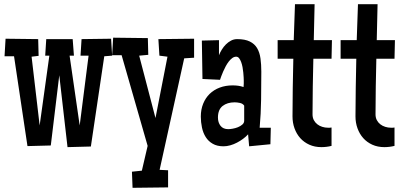

<svg xmlns="http://www.w3.org/2000/svg" viewBox="-20 -687 1909 908"><path d="M510.3 -423.8 473.1 -420.9 409.7 5.9 299.3 8.8 260.3 -331.1 220.2 1 109.9 3.9 46.4 -420.9H1.5L6.3 -503.9L160.6 -502L162.6 -422.9L129.4 -418.9L167.5 -93.8L213.4 -423.8H193.8L198.7 -502H323.7L329.6 -423.8H309.1L356.9 -93.8L398.9 -423.8H360.8L365.7 -502L505.4 -503.9Z M897.9 -414.1 851.1 -411.1 734.9 116.2 774.9 118.2V199.2L606.9 201.2L604 125L650.9 120.1L678.2 2.9L555.2 -425.8H510.3L515.1 -508.8L679.2 -506.8L681.2 -427.7L638.2 -423.8L715.3 -128.9L772 -418.9L733.9 -423.8L729 -502L897.9 -503.9Z M1260.7 -83 1258.8 -4.9 1158.2 4.9 1153.3 -51.8Q1143.1 -40.5 1129.6 -30.5Q1116.2 -20.5 1100.8 -12.5Q1085.4 -4.4 1069.1 0.2Q1052.7 4.9 1037.1 4.9Q1006.8 4.9 986.1 -7.1Q965.3 -19 952.9 -38.8Q940.4 -58.6 935.1 -84Q929.7 -109.4 929.7 -135.7Q929.7 -168.9 940.7 -196.3Q951.7 -223.6 971.4 -242.9Q991.2 -262.2 1019 -272.7Q1046.9 -283.2 1080.1 -283.2Q1093.3 -283.2 1106.2 -281.5Q1119.1 -279.8 1131.8 -275.4Q1132.8 -283.7 1132.8 -291Q1132.8 -298.3 1132.8 -306.6Q1132.8 -311 1132.3 -321Q1131.8 -331.1 1130.6 -343.5Q1129.4 -356 1127 -369.4Q1124.5 -382.8 1120.4 -393.8Q1116.2 -404.8 1110.6 -411.9Q1105 -418.9 1096.7 -418.9Q1087.4 -418.9 1078.6 -412.6Q1069.8 -406.2 1062 -396.2Q1054.2 -386.2 1047.6 -373.8Q1041 -361.3 1035.6 -349.1Q1030.3 -336.9 1026.4 -326.4Q1022.5 -315.9 1020.5 -309.6L937.5 -313.5L934.6 -495.1L1015.6 -497.1V-425.8Q1020.5 -438.5 1028.8 -452.1Q1037.1 -465.8 1048.1 -476.8Q1059.1 -487.8 1072.5 -494.9Q1085.9 -502 1101.6 -502Q1138.7 -502 1161.4 -490.7Q1184.1 -479.5 1196 -459.2Q1208 -439 1211.9 -410.4Q1215.8 -381.8 1215.8 -347.7Q1215.8 -281.2 1214.8 -215.3Q1213.9 -149.4 1208 -83ZM1134.8 -116.2V-187.5Q1127.9 -197.3 1114.5 -200.2Q1101.1 -203.1 1089.8 -203.1Q1054.7 -203.1 1032.7 -185.8Q1010.7 -168.5 1010.7 -130.9Q1010.7 -107.9 1022.9 -92Q1035.2 -76.2 1059.6 -76.2Q1067.4 -76.2 1080.3 -78.4Q1093.3 -80.6 1105.2 -85.4Q1117.2 -90.3 1126 -97.9Q1134.8 -105.5 1134.8 -116.2Z M1549.8 -497.1 1547.9 -409.2H1461.9Q1460.4 -343.8 1459.2 -278.3Q1458 -212.9 1458 -146.5Q1458 -130.9 1464.1 -119.1Q1470.2 -107.4 1480.5 -99.4Q1490.7 -91.3 1503.9 -87.2Q1517.1 -83 1531.2 -83Q1535.6 -83 1539.6 -83Q1543.5 -83 1547.9 -84V2.9Q1524.4 8.8 1500 8.8Q1468.3 8.8 1442.9 -2.7Q1417.5 -14.2 1399.9 -33.9Q1382.3 -53.7 1372.8 -80.1Q1363.3 -106.4 1363.3 -136.7Q1363.3 -205.1 1364.5 -272.9Q1365.7 -340.8 1367.2 -409.2H1293V-497.1H1369.1L1375 -667H1467.8L1463.9 -497.1Z M1847.7 -497.1 1845.7 -409.2H1759.8Q1758.3 -343.8 1757.1 -278.3Q1755.9 -212.9 1755.9 -146.5Q1755.9 -130.9 1762 -119.1Q1768.1 -107.4 1778.3 -99.4Q1788.6 -91.3 1801.8 -87.2Q1814.9 -83 1829.1 -83Q1833.5 -83 1837.4 -83Q1841.3 -83 1845.7 -84V2.9Q1822.3 8.8 1797.9 8.8Q1766.1 8.8 1740.7 -2.7Q1715.3 -14.2 1697.8 -33.9Q1680.2 -53.7 1670.7 -80.1Q1661.1 -106.4 1661.1 -136.7Q1661.1 -205.1 1662.4 -272.9Q1663.6 -340.8 1665 -409.2H1590.8V-497.1H1667L1672.9 -667H1765.6L1761.7 -497.1Z"/></svg>

Font: Maiden Orange
Style: Regular
Weight: 400
Designer: Astigmatic (AOETI)
Foundry: Astigmatic (AOETI)
Version: Version 1.001